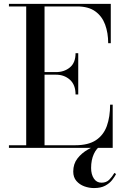

<svg xmlns="http://www.w3.org/2000/svg" viewBox="-20 -770 646 1000"><path d="M584.5 136.5Q577 151 563.8 168Q550.5 185 527.8 197.2Q505 209.5 469.5 209.5Q444 209.5 419.2 200.5Q394.5 191.5 378 172.5Q361.5 153.5 361.5 123.5Q361.5 83.5 383.5 55.2Q405.5 27 437.8 8.8Q470 -9.5 500.5 -19.5L506 -11.5Q483 1 468.8 32Q454.5 63 454.5 105Q454.5 138 468.8 159.8Q483 181.5 508.5 181.5Q533.5 181.5 548.5 166.5Q563.5 151.5 576 130.5ZM373.5 -278Q373.5 -328.5 344 -354.8Q314.5 -381 271.5 -381H212V-13.5H371.5Q440 -13.5 479.8 -40Q519.5 -66.5 536.5 -114Q553.5 -161.5 553.5 -225H567V0H26.5V-13.5H116.5V-736.5H26.5V-750H557V-545H543.5Q543.5 -598.5 527.5 -642Q511.5 -685.5 476 -711Q440.5 -736.5 382 -736.5H212V-394.5H271.5Q314.5 -394.5 344 -418.8Q373.5 -443 373.5 -493H387.5V-278Z"/></svg>

Font: Bodoni* 16
Style: Regular
Weight: 400
Version: Version 2.2